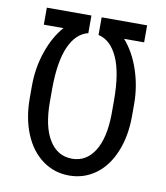

<svg xmlns="http://www.w3.org/2000/svg" viewBox="-81 -779 741 857"><g transform="rotate(10 289.0 -350.5)"><path d="M264.2 -630.9Q209.5 -617.7 179.4 -550.5Q149.4 -483.4 148.4 -363.3V-299.3Q148.4 -187.5 185.8 -127Q223.1 -66.4 289.6 -66.4Q353.5 -66.4 390.6 -125Q427.7 -183.6 429.2 -291.5V-355.5Q429.2 -480.5 397.9 -549.3Q366.7 -618.2 310.5 -630.9V-710.9H516.6V-633.8H425.8Q470.2 -583.5 495.4 -509Q520.5 -434.6 520.5 -354.5V-300.3Q520.5 -209.5 491.2 -138.2Q461.9 -66.9 409.2 -28.6Q356.4 9.8 289.6 9.8Q221.7 9.8 168.5 -29.3Q115.2 -68.4 86.2 -138.9Q57.1 -209.5 57.1 -300.3V-355.5Q57.1 -437.5 82.5 -511.2Q107.9 -585 150.9 -633.8H62V-710.9H264.2Z"/></g></svg>

Font: Roboto Condensed
Style: Regular
Weight: 400
Designer: Google
Version: Version 2.001047; 2015